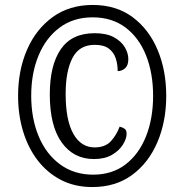

<svg xmlns="http://www.w3.org/2000/svg" viewBox="-20 -745 745 775"><path d="M353 10Q281 10 225.5 -19Q170 -48 131.5 -98.5Q93 -149 73 -215.5Q53 -282 53 -358Q53 -461 89 -544Q125 -627 192.5 -676Q260 -725 354 -725Q449 -725 515 -676Q581 -627 616 -544Q651 -461 651 -358Q651 -255 615.5 -171.5Q580 -88 513.5 -39Q447 10 353 10ZM356 -40Q433 -40 487 -81.5Q541 -123 569.5 -195Q598 -267 598 -358Q598 -450 569.5 -521.5Q541 -593 486.5 -634Q432 -675 354 -675Q276 -675 220.5 -633.5Q165 -592 135.5 -520.5Q106 -449 106 -359Q106 -267 136 -195Q166 -123 222.5 -81.5Q279 -40 356 -40ZM359 -103Q277 -103 229 -170Q181 -237 181 -364Q181 -482 225.5 -546.5Q270 -611 362 -611Q410 -611 440 -594.5Q470 -578 484 -554Q498 -530 498 -506Q498 -481 485 -469.5Q472 -458 455 -458Q455 -486 447 -510Q439 -534 419 -549Q399 -564 362 -564Q300 -564 272.5 -511Q245 -458 245 -366Q245 -260 276 -205Q307 -150 362 -150Q404 -150 427 -174.5Q450 -199 463 -234Q477 -230 484 -224.5Q491 -219 491 -205Q491 -185 476 -161Q461 -137 432 -120Q403 -103 359 -103Z"/></svg>

Font: Noto Serif Sinhala ExtraCondensed Black
Style: Regular
Weight: 900
Width: 2
Designer: Jelle Bosma - Monotype Design Team
Foundry: Monotype Imaging Inc.
Version: Version 2.007; ttfautohint (v1.8.4.7-5d5b)